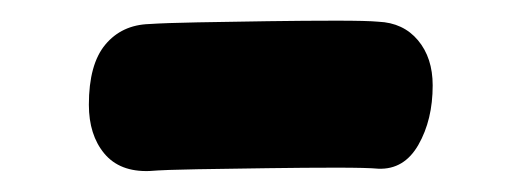

<svg xmlns="http://www.w3.org/2000/svg" viewBox="-20 -413 504 183"><path d="M122.4 -250Q94.1 -249 79.4 -266.7Q64.7 -284.4 64.7 -313.2Q64.7 -351.7 80.4 -370.5Q96.1 -389.3 122.4 -390.1Q137.1 -391.1 168.4 -391.7Q199.7 -392.3 235.3 -392.8Q271 -393.3 300.6 -393.3Q330.1 -393.3 340.6 -392.3Q364.4 -391.3 378.4 -374.6Q392.4 -357.9 392.4 -331.6Q392.4 -298.8 378.8 -275Q365.2 -251.2 340.6 -252.2Q330.1 -253.2 300.6 -253.2Q271 -253.2 235.3 -252.7Q199.7 -252.2 168.4 -251.7Q137.1 -251.2 122.4 -250Z"/></svg>

Font: Playpen Sans
Style: Regular
Weight: 400
Designer: Laura Meseguer, Veronika Burian, José Scaglione, Kostas Bartsokas, Vera Evstafieva, Tom Grace, Yorlmar Campos
Foundry: TypeTogether
Version: Version 2.000